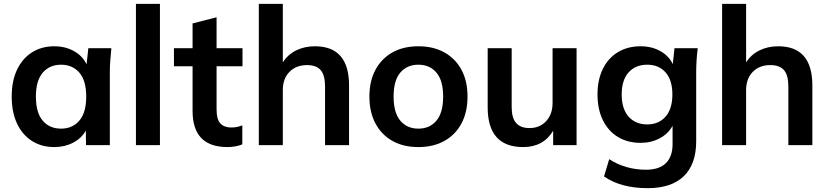

<svg xmlns="http://www.w3.org/2000/svg" viewBox="-20 -756 4316 1000"><path d="M263 10Q197 10 147 -21.5Q97 -53 69 -112Q41 -171 41 -253Q41 -335 69 -393.5Q97 -452 147 -483.5Q197 -515 263 -515Q320 -515 365 -490Q410 -465 431 -421L440 -505H560Q557 -474 554.5 -442Q552 -410 552 -379V0H428L427 -76Q405 -36 361 -13Q317 10 263 10ZM298 -86Q357 -86 393 -127.5Q429 -169 429 -253Q429 -337 393 -378Q357 -419 298 -419Q239 -419 203 -378Q167 -337 167 -253Q167 -169 202.5 -127.5Q238 -86 298 -86Z M688 0V-736H813V0Z M1165 10Q983 10 983 -178V-411H886V-505H983V-634L1108 -666V-505H1243V-411H1108V-186Q1108 -134 1128 -113Q1148 -92 1183 -92Q1202 -92 1215.5 -95Q1229 -98 1242 -103V-4Q1225 3 1204.5 6.5Q1184 10 1165 10Z M1328 0V-736H1453V-431Q1479 -472 1522.5 -493.5Q1566 -515 1620 -515Q1798 -515 1798 -311V0H1673V-305Q1673 -364 1650.5 -390.5Q1628 -417 1579 -417Q1522 -417 1487.5 -381.5Q1453 -346 1453 -287V0Z M2159 10Q2081 10 2024 -22Q1967 -54 1935.5 -113Q1904 -172 1904 -253Q1904 -334 1935.5 -392.5Q1967 -451 2024 -483Q2081 -515 2159 -515Q2237 -515 2294.5 -483Q2352 -451 2383.5 -392.5Q2415 -334 2415 -253Q2415 -172 2383.5 -113Q2352 -54 2294.5 -22Q2237 10 2159 10ZM2159 -86Q2218 -86 2253 -127.5Q2288 -169 2288 -253Q2288 -337 2253 -378Q2218 -419 2159 -419Q2100 -419 2065 -378Q2030 -337 2030 -253Q2030 -169 2065 -127.5Q2100 -86 2159 -86Z M2705 10Q2520 10 2520 -197V-505H2645V-198Q2645 -142 2668 -115.5Q2691 -89 2738 -89Q2791 -89 2824.5 -125Q2858 -161 2858 -220V-505H2983V0H2861V-75Q2810 10 2705 10Z M3353 224Q3214 224 3126 163L3153 73Q3196 101 3244.5 114.5Q3293 128 3344 128Q3414 128 3448.5 93.5Q3483 59 3483 -5V-101Q3461 -60 3416.5 -36Q3372 -12 3317 -12Q3249 -12 3198.5 -42.5Q3148 -73 3120 -130Q3092 -187 3092 -264Q3092 -341 3120 -397.5Q3148 -454 3198.5 -484.5Q3249 -515 3317 -515Q3374 -515 3419 -490Q3464 -465 3484 -422L3493 -505H3614Q3610 -474 3608 -442Q3606 -410 3606 -379V-20Q3606 99 3541.5 161.5Q3477 224 3353 224ZM3351 -108Q3411 -108 3446.5 -148.5Q3482 -189 3482 -264Q3482 -339 3446.5 -379Q3411 -419 3351 -419Q3290 -419 3254 -379Q3218 -339 3218 -264Q3218 -189 3254 -148.5Q3290 -108 3351 -108Z M3741 0V-736H3866V-431Q3892 -472 3935.5 -493.5Q3979 -515 4033 -515Q4211 -515 4211 -311V0H4086V-305Q4086 -364 4063.5 -390.5Q4041 -417 3992 -417Q3935 -417 3900.5 -381.5Q3866 -346 3866 -287V0Z"/></svg>

Font: MulishBold
Style: Bold
Weight: 700
Designer: Vernon Adams
Foundry: Vernon Adams
Version: Version 3.602; ttfautohint (v1.8.3)